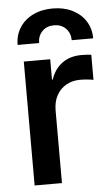

<svg xmlns="http://www.w3.org/2000/svg" viewBox="-53 -780 475 817"><g transform="rotate(-5 184.0 -372.0)"><path d="M61.5 0V-529.3H174.3V-442.4H177.7Q192.4 -486.8 225.8 -511.2Q259.3 -535.6 308.1 -535.6Q319.3 -535.6 330.8 -534.9Q342.3 -534.2 350.1 -533.2V-425.8Q343.3 -427.7 326.7 -429.4Q310.1 -431.2 292.5 -431.2Q260.3 -431.2 234.4 -416.7Q208.5 -402.3 193.4 -375.2Q178.2 -348.1 178.2 -309.6V0ZM41.5 -602.1Q41.5 -643.6 62 -675.8Q82.5 -708 119.1 -725.8Q155.8 -743.7 203.1 -743.7Q250.5 -743.7 286.9 -725.8Q323.2 -708 343.8 -675.8Q364.3 -643.6 364.3 -602.1H272.5Q272.5 -632.8 253.2 -652.3Q233.9 -671.9 203.1 -671.9Q171.9 -671.9 152.6 -652.3Q133.3 -632.8 133.3 -602.1Z"/></g></svg>

Font: Inter Cardless Tabular Medium
Style: Regular
Weight: 500
Designer: Rasmus Andersson
Foundry: rsms
Version: Version 4.000;git-4fc901f